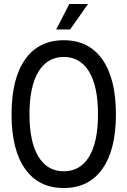

<svg xmlns="http://www.w3.org/2000/svg" viewBox="-20 -928 640 964"><path d="M300 16Q174 16 106 -80Q38 -176 38 -354Q38 -533 106 -629.5Q174 -726 300 -726Q426 -726 494 -629.5Q562 -533 562 -354Q562 -176 494 -80Q426 16 300 16ZM300 -68Q383 -68 427.5 -141.5Q472 -215 472 -354Q472 -494 427.5 -568Q383 -642 300 -642Q218 -642 173 -568Q128 -494 128 -354Q128 -215 173 -141.5Q218 -68 300 -68ZM262 -780 328 -908H422L332 -780Z"/></svg>

Font: Geist Mono
Style: Regular
Weight: 400
Monospace: yes
Designer: Basement.studio, Andrés Briganti, Mateo Zaragoza
Foundry: Basement.studio, Vercel, Andrés Briganti, Guido Ferreyra, Mateo Zaragoza
Version: Version 1.500; ttfautohint (v1.8.4.7-5d5b)